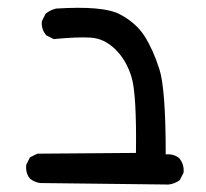

<svg xmlns="http://www.w3.org/2000/svg" viewBox="-20 -377 540 504"><path d="M422.9 107.4 85.9 103.5Q70.3 101.6 58.6 91.8Q46.9 78.1 48.8 55.7L58.6 36.1L78.1 26.4L336.9 24.4Q338.9 -129.9 325.2 -174.8Q311.5 -219.7 282.2 -248Q252.9 -276.4 217.3 -278.3Q181.6 -280.3 121.1 -274.4L101.6 -284.2Q87.9 -299.8 89.8 -321.3L99.6 -340.8Q111.3 -350.6 127 -354.5Q251 -362.3 293.9 -339.8Q336.9 -317.4 359.4 -282.2Q381.8 -247.1 398.4 -195.3Q415 -143.6 415 28.3Q436.5 26.4 450.2 38.1Q463.9 53.7 461.9 76.2L452.1 95.7Q438.5 105.5 422.9 107.4Z"/></svg>

Font: NaikaiFont
Style: Regular
Weight: 400
Version: Version 1.67